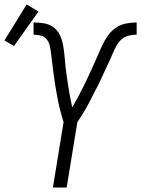

<svg xmlns="http://www.w3.org/2000/svg" viewBox="-75 -844 635 864"><path d="M163 0 211 -294Q207 -309 202.5 -324Q198 -339 194 -354.5Q190 -370 187 -386Q184 -402 181 -417.5Q178 -433 175.5 -449Q173 -465 170.5 -481Q168 -497 166 -513Q164 -529 162 -545Q160 -561 158 -577Q156 -593 154 -609.5Q152 -626 148 -641.5Q144 -657 134 -668.5Q124 -680 108 -684Q92 -688 76 -688V-743Q100 -743 123.5 -739Q147 -735 165.5 -721.5Q184 -708 194 -687Q204 -666 208.5 -642.5Q213 -619 215 -595.5Q217 -572 219.5 -548Q222 -524 225.5 -500.5Q229 -477 232.5 -454Q236 -431 240.5 -407.5Q245 -384 250 -361Q263 -383 275.5 -406Q288 -429 299 -451.5Q310 -474 321 -497.5Q332 -521 342.5 -544Q353 -567 363 -590Q373 -613 383.5 -636.5Q394 -660 409 -681.5Q424 -703 445 -718Q466 -733 491 -738Q516 -743 540 -743V-688Q524 -688 506 -684Q488 -680 474 -668.5Q460 -657 451 -641.5Q442 -626 435 -609.5Q428 -593 421 -577Q414 -561 406 -545Q398 -529 391 -513Q384 -497 376.5 -481Q369 -465 360.5 -449Q352 -433 344 -417.5Q336 -402 328 -386Q320 -370 311 -354.5Q302 -339 292.5 -324Q283 -309 273 -294L225 0ZM-12 -637 -55 -662 45 -824 98 -792Z"/></svg>

Font: Iosevka Term Curly Light
Style: Italic
Weight: 300
Italic angle: -9°
Designer: Belleve Invis
Foundry: Belleve Invis
Version: Version 32.3.0